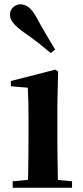

<svg xmlns="http://www.w3.org/2000/svg" viewBox="-20 -875 389 895"><path d="M39.2 0V-29.9L145.8 -40.2H207.8L315.8 -29.9V0ZM109.6 0Q110.6 -25.5 111.3 -67.4Q111.9 -109.4 112.4 -154.8Q112.9 -200.3 112.9 -234.8V-308Q112.9 -358.3 112.3 -394.3Q111.6 -430.4 109.6 -466.2L30.5 -472.9V-497.4L238.1 -550.4L250.8 -541.7L247.4 -387.9V-234.8Q247.4 -200.3 247.9 -154.8Q248.4 -109.4 249.2 -67.4Q250.1 -25.5 251.1 0ZM237.2 -643.7 216.5 -627.8Q190.4 -649.6 161.8 -672.6Q133.2 -695.5 88.9 -725.9Q58.6 -747.6 42.6 -766.9Q26.6 -786.2 26.6 -805.7Q26.6 -828.4 41.8 -841.6Q57 -854.8 74.6 -854.8Q96.5 -854.8 114 -840.9Q131.4 -826.9 149.3 -795.4Q177.4 -743.9 198.1 -709.2Q218.7 -674.4 237.2 -643.7Z"/></svg>

Font: Noto Serif HK ExtraLight
Style: Regular
Weight: 200
Designer: Ryoko NISHIZUKA 西塚涼子 (kana & ideographs); Frank Grießhammer (Latin, Greek & Cyrillic); Wenlong ZHANG 张文龙 (bopomofo); San
Foundry: Adobe
Version: Version 2.002-H1;hotconv 1.1.0;makeotfexe 2.6.0